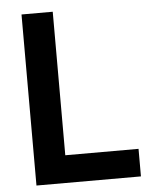

<svg xmlns="http://www.w3.org/2000/svg" viewBox="-53 -789 649 833"><g transform="rotate(-5 271.5 -372.5)"><path d="M72 -745H208V-120H527V0H72Z"/></g></svg>

Font: Evergrow Sans
Style: Bold
Weight: 700
Foundry: 10Web
Version: Version 1.000